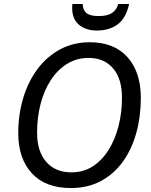

<svg xmlns="http://www.w3.org/2000/svg" viewBox="-20 -938 761 968"><path d="M337 10Q209 10 140.5 -64.5Q72 -139 72 -267Q72 -359 96.5 -442Q121 -525 168 -588.5Q215 -652 282 -688.5Q349 -725 433 -725Q555 -725 622.5 -650Q690 -575 690 -444Q690 -351 667.5 -269Q645 -187 600.5 -124.5Q556 -62 490 -26Q424 10 337 10ZM340 -69Q400 -69 447 -99Q494 -129 527 -181.5Q560 -234 577.5 -302Q595 -370 595 -446Q595 -541 550 -593.5Q505 -646 427 -646Q367 -646 319 -616.5Q271 -587 237 -535.5Q203 -484 185 -415.5Q167 -347 167 -269Q167 -175 213 -122Q259 -69 340 -69ZM468 -784Q414 -784 379 -812.5Q344 -841 344 -896Q344 -901 344 -906.5Q344 -912 345 -918H397Q397 -889 415 -873Q433 -857 477 -857Q523 -857 546 -873.5Q569 -890 576 -918H631Q615 -846 573 -815Q531 -784 468 -784Z"/></svg>

Font: Noto Sans IKEA
Style: Italic
Weight: 400
Italic angle: -12°
Designer: Monotype Design Team
Foundry: Monotype Imaging Inc.
Version: Version 2.001